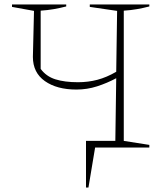

<svg xmlns="http://www.w3.org/2000/svg" viewBox="-20 -664 744 864"><path d="M367 180V-30H499L503 -312Q462 -290 417 -275.5Q372 -261 324 -261Q236 -261 182 -299Q128 -337 128 -408L133 -615L34 -633V-644H278V-635Q251 -628 222.5 -623Q194 -618 163 -616V-354Q188 -320 229.5 -307Q271 -294 331 -294Q377 -294 418.5 -305Q460 -316 503 -341L507 -615L384 -633V-644H652V-635Q625 -628 597 -623Q569 -618 537 -616V-30L652 -12V0H408L378 180Z"/></svg>

Font: Piazzolla SC Thin
Style: Regular
Weight: 100
Designer: Juan Pablo del Peral
Foundry: Huerta Tipografica
Version: Version 1.330